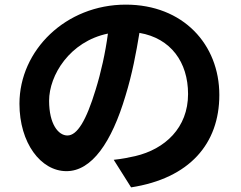

<svg xmlns="http://www.w3.org/2000/svg" viewBox="-20 -762 1040 829"><path d="M446 -617C435 -534 416 -449 393 -375C352 -240 313 -177 271 -177C232 -177 192 -226 192 -327C192 -437 281 -583 446 -617ZM582 -620C717 -597 792 -494 792 -356C792 -210 692 -118 564 -88C537 -82 509 -76 471 -72L546 47C798 8 927 -141 927 -352C927 -570 771 -742 523 -742C264 -742 64 -545 64 -314C64 -145 156 -23 267 -23C376 -23 462 -147 522 -349C551 -443 568 -535 582 -620Z"/></svg>

Font: Noto Sans CJK TC
Style: Bold
Weight: 700
Designer: Ryoko NISHIZUKA 西塚涼子 (kana, bopomofo & ideographs); Paul D. Hunt (Latin, Greek & Cyrillic); Sandoll Communications 산돌커뮤니
Foundry: Adobe
Version: Version 2.004;hotconv 1.0.118;makeotfexe 2.5.65603